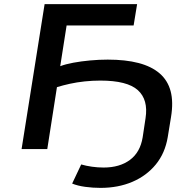

<svg xmlns="http://www.w3.org/2000/svg" viewBox="-20 -725 938 934"><path d="M469 189Q432 189 395 184Q358 179 331 168L375 75Q399 82 427.5 86Q456 90 484 90Q562 90 612 53Q662 16 674 -57L688 -150Q702 -240 650.5 -286.5Q599 -333 468 -333Q430 -333 392 -329Q354 -325 320 -317.5Q286 -310 257 -301L210 0H85L197 -705H647L630 -601H304L273 -403Q299 -413 337 -420Q375 -427 418.5 -431Q462 -435 504 -435Q591 -435 654 -418.5Q717 -402 756.5 -368Q796 -334 810 -281.5Q824 -229 812 -156L796 -58Q783 20 738 75Q693 130 624 159.5Q555 189 469 189Z"/></svg>

Font: Nunito Sans 7pt Expanded SemiBold
Style: Italic
Weight: 600
Width: 7
Italic angle: -9°
Designer: Vernon Adams
Foundry: Vernon Adams
Version: Version 3.101;gftools[0.9.27]